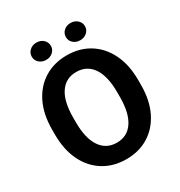

<svg xmlns="http://www.w3.org/2000/svg" viewBox="-204 -1020 1096 1170"><g transform="rotate(-30 344.5 -435.0)"><path d="M647.5 -372.1V-338.4Q647.5 -230.5 609.1 -152.3Q570.8 -74.2 502.9 -32.2Q435.1 9.8 345.2 9.8Q256.3 9.8 187.7 -32.2Q119.1 -74.2 80.6 -152.3Q42 -230.5 42 -338.4V-372.1Q42 -480.5 80.3 -558.6Q118.7 -636.7 187 -678.7Q255.4 -720.7 344.2 -720.7Q434.1 -720.7 502.2 -678.7Q570.3 -636.7 608.9 -558.6Q647.5 -480.5 647.5 -372.1ZM499.5 -338.4V-373Q499.5 -485.4 459 -544.7Q418.5 -604 344.2 -604Q270 -604 230 -544.7Q189.9 -485.4 189.9 -373V-338.4Q189.9 -226.6 230.5 -166.5Q271 -106.4 345.2 -106.4Q419.4 -106.4 459.5 -166.5Q499.5 -226.6 499.5 -338.4ZM156.7 -819.3Q156.7 -845.2 176 -862.8Q195.3 -880.4 223.6 -880.4Q252.9 -880.4 272 -862.8Q291 -845.2 291 -819.3Q291 -793.9 272 -776.4Q252.9 -758.8 223.6 -758.8Q195.3 -758.8 176 -776.4Q156.7 -793.9 156.7 -819.3ZM396.5 -818.8Q396.5 -844.7 415.5 -862.3Q434.6 -879.9 463.4 -879.9Q492.2 -879.9 511.5 -862.3Q530.8 -844.7 530.8 -818.8Q530.8 -793.5 511.5 -776.1Q492.2 -758.8 463.4 -758.8Q434.6 -758.8 415.5 -776.1Q396.5 -793.5 396.5 -818.8Z"/></g></svg>

Font: Vazirmatn RD UI
Style: Bold
Weight: 700
Designer: Saber Rastikerdar
Foundry: Saber Rastikerdar
Version: Version 33.003